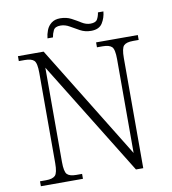

<svg xmlns="http://www.w3.org/2000/svg" viewBox="-94 -957 929 1038"><g transform="rotate(-10 371.0 -438.0)"><path d="M46 0V-27H79Q115 -27 129.5 -41.5Q144 -56 144 -110V-605Q144 -659 129.5 -673Q115 -687 79 -687H46V-714H187L571 -90V-605Q571 -659 556.5 -673Q542 -687 506 -687H475V-714H704V-687H673Q636 -687 622 -672.5Q608 -658 608 -604V0H568L181 -627V-110Q181 -56 195 -41.5Q209 -27 245 -27H277V0ZM460 -780Q427 -780 400.5 -794.5Q374 -809 350 -823Q326 -837 301 -837Q271 -837 262 -819Q253 -801 250 -781H220Q222 -803 230.5 -825Q239 -847 257.5 -861.5Q276 -876 306 -876Q340 -876 366.5 -862Q393 -848 416 -833.5Q439 -819 463 -819Q492 -819 501 -835Q510 -851 513 -872H543Q540 -837 522 -808.5Q504 -780 460 -780Z"/></g></svg>

Font: Noto Serif Tibetan ExtraLight
Style: Regular
Weight: 200
Designer: Monotype Design Team
Foundry: Monotype Imaging Inc.
Version: Version 2.103; ttfautohint (v1.8.4.7-5d5b)